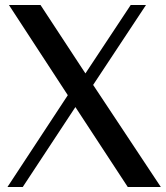

<svg xmlns="http://www.w3.org/2000/svg" viewBox="-20 -746 662 766"><path d="M320.8 -453.1 501.5 -726.1H562.5L351.6 -407.2L621.6 0H489.7L280.8 -318.8L70.8 0H9.8L250.5 -366.2L15.6 -726.1H141.6Z"/></svg>

Font: Federo
Style: Regular
Weight: 400
Designer: Olexa M. Volochay | Cyreal.org
Foundry: Olexa M. Volochay | Cyreal.org
Version: Version 1.000